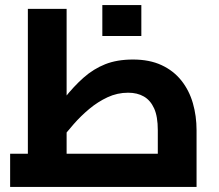

<svg xmlns="http://www.w3.org/2000/svg" viewBox="-20 -738 864 758"><path d="M20 0V-131H730L603 -22V-224Q603 -278 588.5 -310Q574 -342 548 -357Q522 -372 486 -372Q443 -372 404.5 -354Q366 -336 332.5 -308Q299 -280 271 -248Q243 -216 221 -187Q199 -158 185 -141L153 -245Q197 -303 234 -350Q271 -397 310 -431.5Q349 -466 395.5 -484.5Q442 -503 505 -503Q570 -503 617.5 -481Q665 -459 696 -420Q727 -381 741.5 -330.5Q756 -280 756 -224V0ZM90 -131V-703H243V-131ZM384 -596V-718H538V-596Z"/></svg>

Font: Cairo ExtraBold
Style: Regular
Weight: 800
Designer: Mohamed Gaber, Accademia di Belle Arti di Urbino
Foundry: Kief Type Foundry, Accademia di Belle Arti di Urbino
Version: Version 3.117